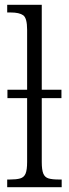

<svg xmlns="http://www.w3.org/2000/svg" viewBox="-20 -780 287 800"><path d="M10 0V-32H21Q48 -32 64 -36.5Q80 -41 86.5 -56.5Q93 -72 93 -105V-371H11V-406H93V-656Q93 -705 76.5 -716.5Q60 -728 25 -728H10V-760H154V-406H236V-371H154V-105Q154 -72 160.5 -56.5Q167 -41 182.5 -36.5Q198 -32 226 -32H237V0Z"/></svg>

Font: Noto Serif Condensed Light
Style: Regular
Weight: 300
Width: 3
Designer: Monotype Design Team
Foundry: Monotype Imaging Inc.
Version: Version 2.013